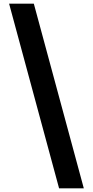

<svg xmlns="http://www.w3.org/2000/svg" viewBox="-20 -820 511 1056"><path d="M166 -800H30L305 216H441Z"/></svg>

Font: Noto Sans Sinhala UI ExtraCondensed ExtraBold
Style: Regular
Weight: 800
Width: 2
Designer: Jelle Bosma - Monotype Design Team
Foundry: Monotype Imaging Inc.
Version: Version 2.006